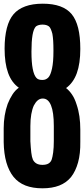

<svg xmlns="http://www.w3.org/2000/svg" viewBox="-20 -1020 457 1040"><path d="M365.2 -61.5Q339.8 -30.3 301.3 -15.1Q262.7 0 210 0Q157.2 0 118.2 -15.1Q79.1 -30.3 53.7 -61.5Q28.3 -92.8 14.6 -140.1Q1 -187.5 0 -250Q0 -252.9 0 -271Q0 -289.1 0 -325.2Q0 -360.4 5.4 -393.6Q10.7 -426.8 21.5 -457Q33.2 -486.3 47.9 -508.8Q62.5 -531.2 82 -544.9Q43 -572.3 23.9 -625Q4.9 -677.7 4.9 -756.8Q4.9 -820.3 17.1 -867.7Q29.3 -915 53.7 -943.4Q77.1 -970.7 116.7 -985.4Q156.2 -1000 211.9 -1000Q266.6 -1000 305.7 -985.8Q344.7 -971.7 368.2 -943.4Q391.6 -915 403.3 -868.2Q415 -821.3 415 -754.9Q415 -675.8 396 -623.5Q377 -571.3 337.9 -543Q355.5 -529.3 370.1 -507.8Q384.8 -486.3 394.5 -455.1Q405.3 -423.8 410.2 -389.6Q415 -355.5 415 -318.4V-252Q416 -187.5 402.8 -140.1Q389.6 -92.8 365.2 -61.5ZM158.2 -155.3Q165 -141.6 177.7 -134.3Q190.4 -127 210 -127Q230.5 -127 242.7 -134.3Q254.9 -141.6 259.8 -155.3Q264.6 -168.9 268.1 -194.8Q271.5 -220.7 271.5 -256.8V-336.9Q271.5 -412.1 256.3 -449.2Q241.2 -486.3 211.9 -486.3Q196.3 -486.3 184.6 -476.6Q172.9 -466.8 163.1 -448.2Q154.3 -428.7 149.4 -400.9Q144.5 -373 144.5 -336.9V-254.9Q146.5 -218.8 149.4 -193.8Q152.3 -168.9 158.2 -155.3ZM176.8 -598.6Q182.6 -591.8 190.9 -589.4Q199.2 -586.9 210 -586.9Q210 -586.9 210 -586.9Q210 -586.9 210 -586.9Q219.7 -586.9 227.5 -590.3Q235.4 -593.8 241.2 -599.6Q248 -606.4 252.9 -618.7Q257.8 -630.9 261.7 -648.4Q265.6 -666 267.6 -689.9Q269.5 -713.9 269.5 -745.1Q269.5 -776.4 268.1 -798.8Q266.6 -821.3 263.7 -836.9Q259.8 -851.6 255.4 -861.8Q251 -872.1 245.1 -877Q238.3 -881.8 230 -884.3Q221.7 -886.7 210 -886.7Q199.2 -886.7 190.4 -884.3Q181.6 -881.8 174.8 -877Q162.1 -864.3 156.2 -830.1Q150.4 -795.9 150.4 -740.2Q150.4 -682.6 157.2 -647.5Q164.1 -612.3 176.8 -598.6Z"/></svg>

Font: LCARS-Mono
Style: Regular
Weight: 400
Designer: Vernon Adams
Version: Version 1.0